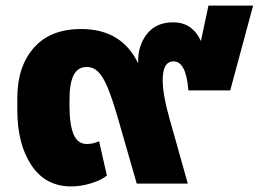

<svg xmlns="http://www.w3.org/2000/svg" viewBox="-20 -658 927 688"><path d="M887 -638 805 -334H655Q647 -438 602 -438Q563 -438 563 -372Q563 -319 586 -238L653 0H470L401 -240Q381 -308 365 -346Q349 -384 331.5 -401Q314 -418 291 -418Q259 -418 244 -389Q229 -360 229 -300V-279Q229 -212 243.5 -177Q258 -142 291 -142Q314 -142 335 -152L363 -29Q344 -13 307.5 -1.5Q271 10 235 10Q143 10 92.5 -66Q42 -142 42 -264V-307Q42 -419 101 -486.5Q160 -554 271 -554Q416 -554 475 -431V-439Q475 -497 507.5 -537.5Q540 -578 601 -578Q669 -578 700 -511L727 -638Z"/></svg>

Font: FiraGO Heavy
Style: Regular
Weight: 900
Designer: bBox Type
Foundry: bBox Type GmbH
Version: Version 1.001